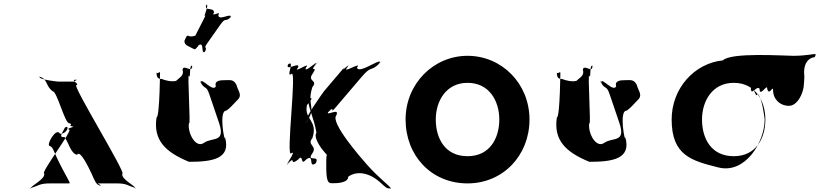

<svg xmlns="http://www.w3.org/2000/svg" viewBox="-20 -1045 4693 1094"><path d="M502 -55C520 -15 527 6 548 12C573 12 520 0 545 0H644C704 0 704 12 752 26C777 26 726 28 751 28C753 14 669 -23 677 -55C702 -55 390 -560 415 -560C436 -567 381 -587 409 -591C434 -591 386 -580 411 -580H313C303 -580 203 -592 205 -606C230 -606 181 -608 206 -608C253 -594 238 -557 280 -525C305 -525 349 -343 374 -343C402 -337 363 -326 393 -326C418 -326 368 -323 393 -323C413 -323 352 -313 374 -307C399 -307 207 -56 232 -56C239 -24 153 15 154 29C179 29 128 27 153 27C202 13 204 0 266 0H362C387 0 383 8 334 -86C282 -184 285 -206 264 -213C239 -213 300 -324 322 -283C364 -281 379 -337 350 -318C320 -265 323 -264 348 -264C372 -230 383 -171 419 -163C436 -195 487 -87 502 -55Z M1080 -768C1090 -762 1093 -761 1113 -788C1145 -808 1124 -734 1146 -750C1166 -777 1128 -723 1148 -750C1165 -788 1134 -760 1162 -800C1182 -827 1216 -878 1236 -905C1268 -950 1259 -915 1294 -946C1314 -973 1274 -922 1294 -949C1298 -973 1223 -923 1224 -960C1244 -987 1179 -945 1199 -972C1202 -1008 1141 -977 1156 -1017C1176 -1044 1133 -989 1153 -1016C1178 -1030 1136 -944 1148 -955C1168 -982 1074 -812 1094 -839C1108 -852 1088 -834 1061 -838C1045 -846 1045 -843 1031 -813C1029 -786 1056 -782 1080 -768ZM1258 -588C1239 -588 1199 -587 1210 -553C1193 -519 1131 -601 1125 -579C1136 -545 1111 -610 1122 -576C1150 -529 1154 -564 1174 -504C1185 -470 1217 -379 1228 -345C1267 -229 1190 -265 1142 -231C1095 -197 1046 -290 1057 -345C1068 -311 1046 -645 1057 -611C1068 -595 1056 -690 1077 -666C1088 -632 1063 -702 1074 -668C1076 -625 1026 -682 1020 -648C1031 -614 1003 -604 983 -584C959 -578 922 -586 902 -595C882 -595 872 -601 872 -631C882 -621 892 -645 892 -627C892 -676 891 -376 872 -376C852 -246 923 -178 1057 -123C1191 -123 1297 -140 1262 -263C1262 -219 1224 -414 1268 -414C1288 -425 1310 -452 1328 -470C1365 -502 1338 -522 1327 -562C1310 -595 1290 -588 1258 -588Z M2070 -108C2030 -153 1862 -347 1896 -387C1920 -438 1826 -374 1853 -412C1884 -454 1816 -371 1853 -409C1895 -452 1852 -384 1895 -436C1929 -476 2005 -565 2039 -605C2102 -679 2086 -629 2146 -687C2184 -723 2111 -650 2145 -690C2150 -716 2023 -620 2014 -660C2048 -700 1924 -620 1958 -660C1987 -700 1911 -620 1944 -664L1826 -525C1819 -516 1708 -360 1726 -355C1760 -395 1700 -311 1729 -354C1785 -436 1726 -444 1760 -549C1794 -589 1730 -580 1760 -623C1798 -678 1736 -628 1780 -678C1814 -718 1744 -641 1778 -681C1802 -711 1707 -620 1723 -660C1757 -700 1644 -620 1678 -660C1695 -700 1598 -631 1623 -681C1657 -721 1587 -638 1621 -678C1664 -708 1606 -601 1640 -623C1674 -663 1606 -132 1640 -172C1674 -194 1596 -86 1621 -117C1655 -157 1589 -74 1623 -114C1666 -164 1626 -95 1678 -135C1712 -175 1689 -95 1723 -135C1775 -175 1734 -83 1778 -114C1812 -154 1746 -77 1780 -117C1804 -167 1722 -117 1760 -172C1790 -215 1726 -218 1760 -258C1794 -360 1711 -362 1729 -446C1763 -486 1761 -487 1737 -487C1730 -443 1771 -370 1783 -288C1754 -253 1870 -118 1870 -153C1873 -184 1878 -173 1857 -170C1838 -170 1839 -166 1839 -81C1841 1 1854 -1 1878 -1C1898 -1 1964 -2 1964 -38C2014 -74 2085 -61 2146 -6C2182 26 2181 29 2208 29C2200 13 2143 -26 2070 -108Z M2291 -364C2291 -159 2437 0 2644 0C2846 0 2997 -159 2997 -364C2997 -569 2839 -727 2644 -727C2451 -727 2291 -569 2291 -364ZM2463 -364C2463 -468 2521 -573 2644 -573C2769 -573 2825 -468 2825 -364C2825 -259 2772 -155 2644 -155C2514 -155 2463 -259 2463 -364Z M3539 -588C3520 -588 3480 -587 3491 -553C3474 -519 3412 -601 3406 -579C3417 -545 3392 -610 3403 -576C3431 -529 3435 -564 3455 -504C3466 -470 3498 -379 3509 -345C3548 -229 3471 -265 3423 -231C3376 -197 3327 -290 3338 -345C3349 -311 3327 -645 3338 -611C3349 -595 3337 -690 3358 -666C3369 -632 3344 -702 3355 -668C3357 -625 3307 -682 3301 -648C3312 -614 3284 -604 3264 -584C3240 -578 3203 -586 3183 -595C3163 -595 3153 -601 3153 -631C3163 -621 3173 -645 3173 -627C3173 -676 3172 -376 3153 -376C3133 -246 3204 -178 3338 -123C3472 -123 3578 -140 3543 -263C3543 -219 3505 -414 3549 -414C3569 -425 3591 -452 3609 -470C3646 -502 3619 -522 3608 -562C3591 -595 3571 -588 3539 -588Z M3980 -364C3980 -468 4038 -573 4161 -573C4285 -573 4341 -468 4341 -364C4341 -259 4289 -155 4161 -155C4030 -155 3980 -259 3980 -364ZM4099 -701C3938 -685 3807 -543 3807 -364C3807 -159 3921 -129 4073 -91C4227 -52 4337 -236 4337 -364C4337 -368 4322 -495 4296 -511C4288 -474 4269 -570 4259 -550C4259 -499 4258 -573 4258 -547C4258 -489 4292 -563 4308 -539C4308 -488 4351 -568 4351 -542C4361 -492 4385 -563 4385 -531C4385 -480 4424 -442 4476 -442C4521 -442 4559 -509 4561 -569C4561 -580 4565 -612 4562 -622C4559 -674 4577 -705 4609 -717C4625 -718 4624 -721 4628 -736C4617 -740 4579 -727 4500 -727C4446 -727 4145 -748 4099 -701Z"/></svg>

Font: Hussar Przerywany
Style: Regular
Weight: 400
Foundry: Cannot Into Space Fonts
Version: Version 0.982